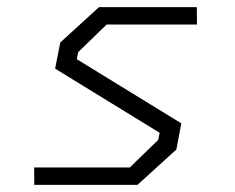

<svg xmlns="http://www.w3.org/2000/svg" viewBox="-20 -520 660 540"><path d="M76.5 0H366.5L476 -99.5L490 -173L196 -353.5L200 -373.5L280 -451H534L533.5 -500H258.5L149.5 -400.5L135 -327L429 -146.5L425 -126.5L345 -49H76Z"/></svg>

Font: Monaspace Krypton ExtraLight
Style: Italic
Weight: 200
Italic angle: -11°
Designer: Riley Cran & the Lettermatic Team
Foundry: Lettermatic
Version: Version 1.101 (Monaspace Krypton)